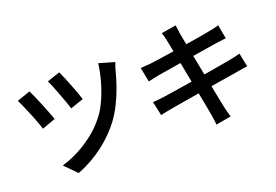

<svg xmlns="http://www.w3.org/2000/svg" viewBox="-113 -1149 2226 1547"><g transform="rotate(-20 1000.0 -375.0)"><path d="M468 -772Q477 -753 491.5 -718.5Q506 -684 522 -643.5Q538 -603 551.5 -566Q565 -529 572 -505L459 -466Q453 -489 440 -525Q427 -561 412 -601Q397 -641 382.5 -677Q368 -713 357 -735ZM921 -696Q914 -679 908 -659.5Q902 -640 898 -624Q884 -568 860.5 -501Q837 -434 804.5 -368.5Q772 -303 731 -248Q679 -180 614.5 -123.5Q550 -67 479.5 -25Q409 17 338 44L238 -57Q308 -77 379 -113.5Q450 -150 516 -201.5Q582 -253 632 -317Q671 -365 702.5 -433.5Q734 -502 756.5 -580Q779 -658 788 -734ZM190 -710Q201 -688 217 -651.5Q233 -615 250 -573.5Q267 -532 281.5 -494.5Q296 -457 305 -432L190 -390Q184 -409 173.5 -438.5Q163 -468 149.5 -501.5Q136 -535 122 -568Q108 -601 96 -628Q84 -655 76 -670Z M1372 -712Q1368 -733 1363 -751Q1358 -769 1352 -786L1479 -807Q1481 -792 1483.5 -770.5Q1486 -749 1489 -731Q1492 -718 1498.5 -680.5Q1505 -643 1515.5 -589Q1526 -535 1538.5 -472Q1551 -409 1563.5 -345Q1576 -281 1587 -224Q1598 -167 1606.5 -124Q1615 -81 1619 -62Q1624 -40 1630.5 -14.5Q1637 11 1644 34L1515 57Q1511 30 1508.5 5Q1506 -20 1501 -42Q1498 -60 1490.5 -101Q1483 -142 1472 -198Q1461 -254 1448.5 -317.5Q1436 -381 1424 -444Q1412 -507 1401.5 -562Q1391 -617 1383 -656.5Q1375 -696 1372 -712ZM1097 -580Q1119 -582 1141 -583.5Q1163 -585 1187 -587Q1209 -590 1249.5 -595.5Q1290 -601 1341.5 -609Q1393 -617 1448.5 -625.5Q1504 -634 1556 -642.5Q1608 -651 1649 -658Q1690 -665 1713 -670Q1737 -674 1760.5 -679.5Q1784 -685 1801 -690L1823 -571Q1808 -570 1783 -566.5Q1758 -563 1736 -560Q1710 -556 1666.5 -549Q1623 -542 1570.5 -533.5Q1518 -525 1462.5 -516.5Q1407 -508 1356.5 -499.5Q1306 -491 1267.5 -485Q1229 -479 1209 -475Q1187 -471 1166.5 -466.5Q1146 -462 1121 -456ZM1096 -288Q1116 -289 1144.5 -292Q1173 -295 1195 -298Q1222 -302 1267.5 -309Q1313 -316 1370 -325Q1427 -334 1487.5 -344Q1548 -354 1605 -363.5Q1662 -373 1709.5 -381.5Q1757 -390 1786 -395Q1815 -400 1840 -406Q1865 -412 1884 -417L1908 -299Q1889 -298 1862 -293.5Q1835 -289 1807 -284Q1774 -279 1725.5 -271Q1677 -263 1619.5 -253.5Q1562 -244 1502 -234.5Q1442 -225 1386.5 -215.5Q1331 -206 1287 -199Q1243 -192 1218 -187Q1187 -181 1162.5 -176.5Q1138 -172 1122 -167Z"/></g></svg>

Font: Noto Sans JP SemiBold
Style: Regular
Weight: 600
Designer: Ryoko NISHIZUKA  (kana, bopomofo & ideographs); Paul D. Hunt (Latin, Greek & Cyrillic); Sandoll Communications , Soo-you
Foundry: Adobe
Version: Version 2.004-H2;hotconv 1.0.118;makeotfexe 2.5.65603